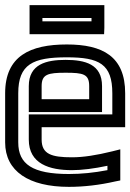

<svg xmlns="http://www.w3.org/2000/svg" viewBox="-22 -692 507 747"><path d="M238 -519C95 -519 -2 -474 -2 -329V-138C-2 -26 90 35 246 35C304 35 365 28 426 14L446 10V-10V-79V-111L414 -103C353 -88 302 -80 258 -80C179 -80 140 -92 140 -149V-197H440H465V-222V-329C465 -473 377 -519 238 -519ZM238 -469C364 -469 415 -443 415 -329V-247H115H90V-222V-149C90 -54 171 -30 258 -30C297 -30 344 -36 396 -47V-30C344 -20 295 -15 246 -15C105 -15 49 -53 49 -138V-329C49 -442 106 -469 238 -469ZM233 -409C302 -409 325 -404 325 -357V-306H140V-357C140 -403 164 -409 233 -409ZM233 -459C159 -459 90 -443 90 -357V-281V-256H115H350H375V-281V-357C375 -443 308 -459 233 -459ZM384 -584V-647V-672H359H118H93V-647V-584V-559H118H359H383L384 -584ZM334 -609H143V-622H334V-609Z"/></svg>

Font: Gamestation DisplayOutline
Style: Regular
Weight: 400
Designer: Jonas Hecksher
Foundry: Jonas Hecksher, Playtypeª, e-types AS
Version: Version 1.003